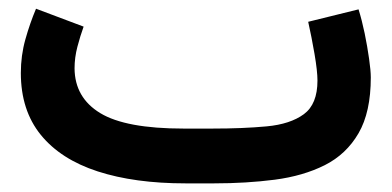

<svg xmlns="http://www.w3.org/2000/svg" viewBox="-20 -425 908 445"><path d="M476.1 0H410.2Q292 0 206.3 -27.8Q120.6 -55.7 74.5 -112.5Q28.3 -169.4 28.3 -255.9Q28.3 -296.4 38.8 -333.7Q49.3 -371.1 63.5 -404.8L173.8 -363.3Q166 -341.8 159.4 -316.7Q152.8 -291.5 152.8 -266.6Q153.3 -198.7 212.4 -162.8Q271.5 -127 405.3 -127H472.7Q543 -127 597.9 -132.1Q652.8 -137.2 684.3 -160.4Q715.8 -183.6 715.8 -238.3Q715.8 -259.8 709 -299.8Q702.1 -339.8 694.3 -374.5L811 -403.3Q818.8 -378.4 825.2 -347.7Q831.5 -316.9 835.4 -289.1Q839.4 -261.2 839.4 -245.6Q839.4 -165 811 -116.2Q782.7 -67.4 732.7 -42.2Q682.6 -17.1 616.7 -8.5Q550.8 0 476.1 0Z"/></svg>

Font: Vazir FD-WOL
Style: Bold-FD-WOL
Weight: 700
Designer: Saber Rastikerdar
Foundry: Saber Rastikerdar
Version: Version 30.1.0